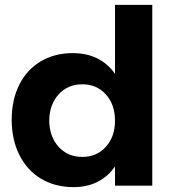

<svg xmlns="http://www.w3.org/2000/svg" viewBox="-20 -762 724 788"><path d="M605 -742V0H452V-79Q423 -37 380 -15.5Q337 6 282 6Q206 6 148.5 -28.5Q91 -63 59.5 -126Q28 -189 28 -271Q28 -352 59 -414Q90 -476 147 -510Q204 -544 278 -544Q392 -544 452 -459V-742ZM318 -416Q258 -416 220.5 -374.5Q183 -333 182 -267Q183 -201 220.5 -159.5Q258 -118 318 -118Q377 -118 414.5 -159.5Q452 -201 452 -267Q452 -333 414.5 -374.5Q377 -416 318 -416Z"/></svg>

Font: Argentum Sans SemiBold
Style: Regular
Weight: 600
Designer: Julieta Ulanovsky (Modified by Cristiano Sobral)
Foundry: Julieta Ulanovsky
Version: Version 5.001;November 22, 2018;FontCreator 11.5.0.2425 64-b